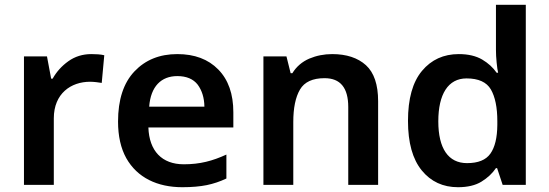

<svg xmlns="http://www.w3.org/2000/svg" viewBox="-20 -780 2318 810"><path d="M365.2 -551.8C328.6 -551.8 295.9 -541.5 268.1 -521.5C240.2 -501.5 218.3 -477.1 202.1 -448.2H195.8L178.2 -542H81.1V0H207V-280.8C207 -385.7 279.8 -435.1 359.9 -435.1C375 -435.1 395.5 -432.6 409.2 -430.2L419.9 -546.9C405.8 -550.8 382.3 -551.8 365.2 -551.8Z M728 -551.8C653.3 -551.8 593.3 -527.3 547.4 -479C501 -430.2 478 -359.4 478 -267.1C478 -205.6 489.7 -154.3 512.7 -112.8C559.1 -30.3 644 9.8 749 9.8C789.1 9.8 823.2 6.8 852.1 1C880.9 -4.9 908.2 -14.2 935.1 -26.9V-127.9C876.5 -101.1 824.2 -86.9 755.4 -86.9C663.1 -86.9 609.4 -143.1 606 -242.2H964.4V-306.2C964.4 -383.3 943.4 -443.4 900.9 -486.8C858.4 -530.3 800.8 -551.8 728 -551.8ZM728 -459C766.6 -459 795.4 -446.8 814 -422.9C832 -398.4 841.8 -367.7 842.3 -330.1H609.4C615.7 -415.5 660.2 -459 728 -459Z M1381.3 -551.8C1347.2 -551.8 1314.9 -545.4 1284.7 -532.7C1254.4 -519.5 1230.5 -499 1213.4 -471.2H1206.1L1188.5 -542H1091.3V0H1217.3V-265.1C1217.3 -324.2 1226.6 -370.1 1245.6 -402.3C1264.2 -434.1 1298.8 -450.2 1349.1 -450.2C1416 -450.2 1449.2 -409.7 1449.2 -328.1V0H1575.2V-353C1575.2 -422.9 1558.1 -473.6 1523.9 -504.9C1489.3 -536.1 1441.9 -551.8 1381.3 -551.8Z M1912.1 9.8C1952.6 9.8 1985.8 2 2011.2 -13.7C2036.6 -29.3 2057.1 -48.3 2072.3 -70.8H2077.1L2100.6 0H2198.2V-759.8H2072.3V-569.8C2072.3 -553.2 2073.2 -535.2 2075.2 -516.1C2077.1 -496.6 2079.1 -482.4 2081.5 -473.1H2075.2C2060.1 -495.1 2039.6 -513.7 2014.2 -528.8C1988.3 -543.9 1955.6 -551.8 1915.5 -551.8C1851.6 -551.8 1799.8 -528.3 1760.3 -481C1720.7 -433.6 1701.2 -363.3 1701.2 -270C1701.2 -177.7 1720.7 -108.4 1759.3 -61C1797.9 -13.7 1849.1 9.8 1912.1 9.8ZM1950.2 -91.8C1871.6 -91.8 1829.1 -153.3 1829.1 -268.1C1829.1 -382.8 1870.6 -449.2 1948.2 -449.2C1998.5 -449.2 2032.7 -433.6 2050.8 -402.8C2068.8 -371.6 2078.1 -327.1 2078.1 -269V-252.9C2077.6 -198.7 2067.9 -158.7 2048.8 -131.8C2029.8 -105 1997.1 -91.8 1950.2 -91.8Z"/></svg>

Font: Noto Reveo Sans
Style: Regular
Weight: 600
Designer: Monotype Design Team
Foundry: Monotype Imaging Inc.
Version: Version 2.007